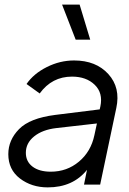

<svg xmlns="http://www.w3.org/2000/svg" viewBox="-20 -800 560 832"><path d="M371 -628H308L249 -780H325ZM301 -538Q396 -538 449.5 -479Q503 -420 484 -332L414 0H344L357 -64Q296 12 187 12Q117 12 66.5 -26.5Q16 -65 16 -132Q16 -193 62.5 -240.5Q109 -288 219 -302L412 -326L415 -339Q427 -397 390.5 -432.5Q354 -468 292 -468Q205 -468 152 -395L95 -436Q126 -481 183 -509.5Q240 -538 301 -538ZM200 -56Q270 -56 322 -99.5Q374 -143 389 -214L400 -265L224 -245Q164 -238 128 -209Q92 -180 92 -138Q92 -100 121 -78Q150 -56 200 -56Z"/></svg>

Font: Plus Jakarta Display Light
Style: Italic
Weight: 300
Italic angle: -12°
Designer: Gumpita Rahayu
Foundry: Tokotype Studio
Version: Version 1.000;hotconv 1.0.109;makeotfexe 2.5.65596